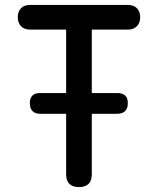

<svg xmlns="http://www.w3.org/2000/svg" viewBox="-20 -750 640 778"><path d="M248 -630H102Q79 -630 65.5 -643.5Q52 -657 52 -680Q52 -703 65 -716.5Q78 -730 102 -730H498Q522 -730 535 -716.5Q548 -703 548 -680Q548 -657 534.5 -643.5Q521 -630 498 -630H352V-373H455Q476 -373 487 -363Q498 -353 498 -332Q498 -311 487 -300Q476 -289 455 -289H352V-44Q352 -18 339 -5Q326 8 300 8Q274 8 261 -5Q248 -18 248 -44V-289H143Q122 -289 111.5 -300Q101 -311 101 -332Q101 -353 111.5 -363Q122 -373 143 -373H248Z"/></svg>

Font: Maple Mono Normal NL Medium
Style: Regular
Weight: 500
Monospace: yes
Designer: subframe7536
Version: Version 7.000